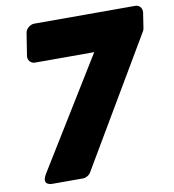

<svg xmlns="http://www.w3.org/2000/svg" viewBox="-86 -824 852 938"><g transform="rotate(-10 340.0 -355.0)"><path d="M662 -617C665 -621 667 -627 668 -632L680 -711C682 -727 671 -748 648 -748H146C130 -748 106 -734 102 -711L84 -597C82 -581 94 -560 117 -560H411L76 -16C40 43 102 38 102 38H251C264 38 281 29 289 15Z"/></g></svg>

Font: Asimov Print
Style: EIt
Weight: 500
Designer: Google
Version: Version 2.000980; 2014